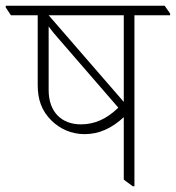

<svg xmlns="http://www.w3.org/2000/svg" viewBox="-47 -642 611 667"><path d="M247 -176C298 -176 342 -197 383 -235V-18L414 5H420V-589H544V-595L525 -622H-27V-616L-9 -589H84V-347C84 -297 97 -257 133 -222C161 -195 200 -176 247 -176ZM122 -589H383V-288ZM122 -329V-550C133 -535 146 -519 157 -507L364 -268C323 -228 281 -210 234 -210C168 -210 122 -252 122 -329Z"/></svg>

Font: Noto Serif Devanagari ExtraLight
Style: Regular
Weight: 200
Designer: Universal Thirst, Indian Type Foundry and the Monotype Design Team
Foundry: Monotype Imaging Inc.
Version: Version 2.004